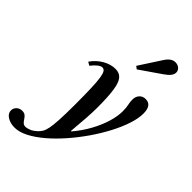

<svg xmlns="http://www.w3.org/2000/svg" viewBox="-459 -974 1340 1340"><g transform="rotate(45 211.0 -304.5)"><path d="M-35 254Q-77 254 -107.2 235.2Q-137.5 216.5 -137.5 186.5Q-137.5 164.5 -121 148.5Q-104.5 132.5 -79.5 132.5Q-59 132.5 -47.8 142Q-36.5 151.5 -28.8 164.2Q-21 177 -11 186.8Q-1 196.5 16.5 196.5Q28 196.5 50.8 188Q73.5 179.5 99.5 155Q112.5 142.5 122 126.8Q131.5 111 137.8 80.5Q144 50 147.2 -7Q150.5 -64 150.5 -159.5Q150.5 -257 148.2 -319Q146 -381 140.5 -415.5Q135 -450 126 -463.5Q117 -477 103 -477Q74 -477 29 -420.5L3.5 -435Q35.5 -481.5 82 -508Q128.5 -534.5 174.5 -534.5Q213 -534.5 235 -509.2Q257 -484 266.2 -422.5Q275.5 -361 275.5 -252Q275.5 -206 271.2 -144.8Q267 -83.5 260 -9L264 -7Q314 -66 348.5 -129Q383 -192 401 -251.8Q419 -311.5 419 -360.5Q419 -395.5 413.8 -418.8Q408.5 -442 408.5 -466Q408.5 -496.5 426 -515.5Q443.5 -534.5 472 -534.5Q532.5 -534.5 532.5 -452Q532.5 -404 512.5 -343Q492.5 -282 457.2 -214.8Q422 -147.5 375.8 -80.5Q329.5 -13.5 277 46.5Q224.5 106.5 169.8 153.2Q115 200 62.5 227Q10 254 -35 254ZM281 -636.5 261 -651.5 366.5 -814Q398 -863 437 -863Q460.5 -863 476.2 -849.5Q492 -836 492 -815.5Q492 -799 479.5 -781.8Q467 -764.5 435.5 -743Z"/></g></svg>

Font: Libre Caslon Text SemiBold Italic
Style: Regular
Weight: 600
Italic angle: -22.583°
Designer: Pablo Impallari, Rodrigo Fuenzalida, Katja Schimmel
Foundry: Pablo Impallari, Rodrigo Fuenzalida
Version: Version 2.000